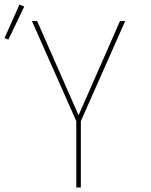

<svg xmlns="http://www.w3.org/2000/svg" viewBox="-47 -828 667 848"><path d="M290 0V-293L94 -735H117L300 -319L483 -735H506L310 -293V0ZM-10 -653 -27 -660 39 -808 60 -799Z"/></svg>

Font: Iosevka SS04 Thin Extended
Style: Regular
Weight: 100
Width: 7
Monospace: yes
Designer: Belleve Invis
Foundry: Belleve Invis
Version: Version 19.0.0; ttfautohint (v1.8.4)